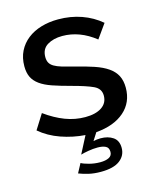

<svg xmlns="http://www.w3.org/2000/svg" viewBox="-109 -608 715 874"><g transform="rotate(-15 248.0 -171.5)"><path d="M178 126Q190 133 215 139.5Q240 146 266 146Q292 146 307.5 138Q323 130 323 112Q323 92 308.5 85Q294 78 271 78Q250 78 227 82Q204 86 191 90L233 9Q175 5 119.5 -14.5Q64 -34 23 -69L67 -139Q114 -105 160 -87.5Q206 -70 254 -70Q303 -70 331.5 -89Q360 -108 360 -143Q360 -176 328 -191Q296 -206 228 -224Q179 -237 144 -249Q109 -261 87 -277Q65 -293 55 -314Q45 -335 45 -365Q45 -405 60.5 -436Q76 -467 103.5 -488.5Q131 -510 168 -521Q205 -532 248 -532Q307 -532 358 -514Q409 -496 449 -462L402 -396Q329 -454 247 -454Q205 -454 176.5 -436.5Q148 -419 148 -381Q148 -365 154 -354Q160 -343 173.5 -335Q187 -327 208.5 -320.5Q230 -314 262 -306Q315 -293 353.5 -280Q392 -267 417 -249.5Q442 -232 454 -208.5Q466 -185 466 -152Q466 -83 417.5 -40.5Q369 2 284 9L261 45Q269 43 278 42Q287 41 295 41Q330 41 353.5 57Q377 73 377 108Q377 144 347.5 166.5Q318 189 258 189Q226 189 200.5 183Q175 177 155 169Z"/></g></svg>

Font: IngvarSans
Style: Regular
Weight: 600
Version: Version 3.000